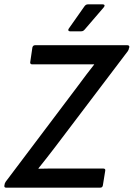

<svg xmlns="http://www.w3.org/2000/svg" viewBox="-30 -863 615 883"><path d="M-2 0Q-11 0 -10 -9L-9 -13Q-9 -17 -7.5 -20Q-6 -23 -4 -27L330 -470Q348 -495 366.5 -519Q385 -543 403 -566V-567Q376 -567 350 -567Q324 -567 297 -567H118Q113 -567 110.5 -570Q108 -573 109 -577L119 -645Q122 -655 131 -655H556Q565 -655 565 -646L563 -642Q563 -638 561.5 -635Q560 -632 558 -628L223 -186Q205 -162 185.5 -137.5Q166 -113 147 -89V-87Q175 -88 202 -88Q229 -88 257 -88H444Q456 -88 454 -78L443 -10Q441 0 431 0ZM292 -719Q286 -719 284.5 -723Q283 -727 286 -731L357 -832Q364 -843 374 -843H442Q449 -843 450.5 -839Q452 -835 447 -829L361 -729Q357 -724 353 -721.5Q349 -719 343 -719Z"/></svg>

Font: Sofia Sans Semi Condensed SemiBold
Style: Italic
Weight: 600
Italic angle: -9°
Version: Version 4.100